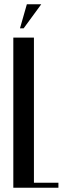

<svg xmlns="http://www.w3.org/2000/svg" viewBox="-20 -874 292 894"><path d="M138 -699V-23H252V0H42V-699ZM73 -742 105 -854H172L90 -742Z"/></svg>

Font: Moniqa Narrow Heading
Style: Bold
Weight: 700
Width: 4
Designer: Rajesh Rajput
Foundry: Rajesh Rajput
Version: Version 1.000